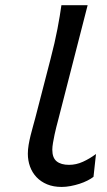

<svg xmlns="http://www.w3.org/2000/svg" viewBox="-20 -719 418 751"><path d="M206.1 -244.1Q204.1 -236.3 200.4 -222.4Q196.8 -208.5 193.4 -192.4Q189.9 -176.3 187.3 -160.4Q184.6 -144.5 184.6 -133.3Q184.6 -101.6 201.7 -87.9Q218.8 -74.2 250 -74.2Q277.8 -74.2 304.2 -86.2Q330.6 -98.1 355.5 -116.7L345.7 -27.3Q336.4 -20 322 -12.7Q307.6 -5.4 290.8 0Q273.9 5.4 255.9 8.8Q237.8 12.2 221.2 12.2Q189 12.2 164.3 2Q139.6 -8.3 122.8 -26.1Q106 -43.9 97.4 -67.6Q88.9 -91.3 88.9 -117.7Q88.9 -133.8 92 -152.6Q95.2 -171.4 99.9 -190.2Q104.5 -209 109.4 -226.1Q114.3 -243.2 117.7 -256.3L177.7 -488.3Q194.8 -553.7 204.8 -606.4Q214.8 -659.2 220.2 -698.7H322.8Z"/></svg>

Font: Andika New Basic
Style: Italic
Weight: 400
Italic angle: -14°
Designer: Victor Gaultney, Annie Olsen, Julie Remington, Don Collingsworth, Eric Hays
Foundry: SIL International
Version: Version 5.500